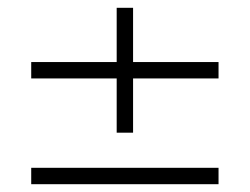

<svg xmlns="http://www.w3.org/2000/svg" viewBox="-20 -560 640 492"><path d="M321 -220V-359H540V-401H321V-540H279V-401H60V-359H279V-220ZM540 -88V-130H60V-88Z"/></svg>

Font: Vela Sans ExtLt
Style: Regular
Weight: 200
Designer: Principal design: Mikhail Sharanda - project Manrope.
Design modification: Ravid Balaliev
Foundry: Mikhail Sharanda
Version: Version 1.001